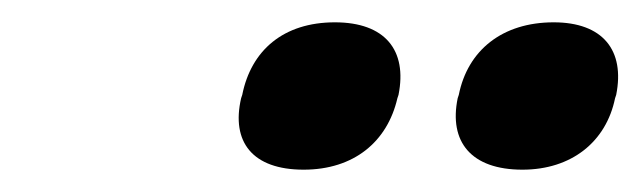

<svg xmlns="http://www.w3.org/2000/svg" viewBox="-20 -706 574 172"><path d="M197 -621 196 -618C187 -579 206 -554 252 -554C297 -554 327 -579 336 -618L337 -621C345 -661 325 -686 280 -686C234 -686 205 -661 197 -621ZM390 -618C382 -579 402 -554 448 -554C492 -554 523 -579 531 -618L532 -621C540 -661 520 -686 476 -686C430 -686 399 -661 391 -621Z"/></svg>

Font: LT Wave Text Bold Italic
Style: Regular
Weight: 700
Designer: Daniel Lyons
Version: Version 2.5 (Glyphs App)